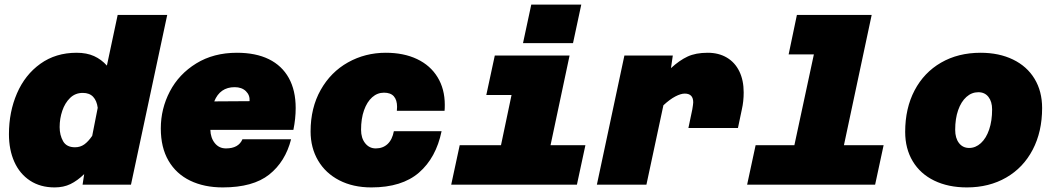

<svg xmlns="http://www.w3.org/2000/svg" viewBox="-20 -805 4590 837"><path d="M446 -519 493 -740H709L551 0H340L347 -46Q317 -17 287 -2.5Q257 12 218 12Q156 12 111 -17.5Q66 -47 42.5 -99.5Q19 -152 19 -220Q19 -317 54 -398Q89 -479 156 -527Q223 -575 314 -575Q358 -575 390 -560.5Q422 -546 446 -519ZM307 -163Q330 -163 347.5 -175.5Q365 -188 382 -213L406 -335Q402 -366 386 -383Q370 -400 341 -400Q308 -400 285.5 -378Q263 -356 251.5 -322Q240 -288 240 -251Q240 -216 255 -189.5Q270 -163 307 -163Z M681 -245Q681 -331 720.5 -406.5Q760 -482 835.5 -528.5Q911 -575 1013 -575Q1095 -575 1152 -547Q1209 -519 1239 -465Q1269 -411 1269 -334Q1269 -288 1259 -239H897Q898 -204 916.5 -181Q935 -158 965 -158Q1020 -158 1037 -198H1249Q1224 -100 1153.5 -44Q1083 12 951 12Q870 12 809 -17.5Q748 -47 714.5 -104.5Q681 -162 681 -245ZM1068 -364Q1070 -390 1052 -407.5Q1034 -425 1003 -425Q939 -425 914 -363Z M1334 -232Q1334 -335 1378 -413Q1422 -491 1497 -533Q1572 -575 1662 -575Q1740 -575 1798 -547.5Q1856 -520 1887.5 -468.5Q1919 -417 1919 -348Q1919 -331 1918 -322H1710Q1711 -328 1711 -339Q1711 -369 1697 -385Q1683 -401 1654 -401Q1625 -401 1602.5 -381Q1580 -361 1567 -324.5Q1554 -288 1554 -239Q1554 -203 1572 -180.5Q1590 -158 1618 -158Q1649 -158 1669.5 -177Q1690 -196 1697 -233H1905Q1881 -117 1806.5 -52.5Q1732 12 1599 12Q1519 12 1459 -19Q1399 -50 1366.5 -105.5Q1334 -161 1334 -232Z M1984 -172H2164L2210 -391H2100L2137 -563H2463L2380 -172H2532L2495 0H1947ZM2296 -785H2514L2478 -617H2260Z M3002 -359Q3002 -397 2965 -397Q2948 -397 2924 -384.5Q2900 -372 2872 -346L2798 0H2582L2702 -563H2913L2905 -508Q2942 -542 2977.5 -558.5Q3013 -575 3065 -575Q3113 -575 3148.5 -554Q3184 -533 3203 -494Q3222 -455 3222 -402Q3222 -363 3214 -328L3197 -247H2981L2998 -328Q3002 -352 3002 -359Z M3274 -172H3443L3528 -568H3418L3454 -740H3780L3659 -172H3832L3795 0H3237Z M3926 -230Q3926 -333 3967 -411Q4008 -489 4082.5 -532Q4157 -575 4255 -575Q4335 -575 4396 -545.5Q4457 -516 4490 -461.5Q4523 -407 4523 -334Q4523 -231 4482 -152.5Q4441 -74 4366.5 -31Q4292 12 4195 12Q4114 12 4053 -17.5Q3992 -47 3959 -102Q3926 -157 3926 -230ZM4205 -160Q4233 -160 4256 -181Q4279 -202 4292 -240Q4305 -278 4305 -328Q4305 -362 4289 -382.5Q4273 -403 4245 -403Q4216 -403 4193 -382.5Q4170 -362 4157 -325Q4144 -288 4144 -239Q4144 -203 4160.5 -181.5Q4177 -160 4205 -160Z"/></svg>

Font: Azeret Mono Black
Style: Italic
Weight: 900
Italic angle: -12°
Designer: Martin Vácha
Foundry: Displaay
Version: Version 1.000; Glyphs 3.0.3, build 3074